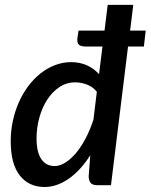

<svg xmlns="http://www.w3.org/2000/svg" viewBox="-20 -760 618 788"><path d="M379 0Q358.5 0 351.2 -10.5Q344 -21 344 -36.5L350.5 -123Q331.5 -93 309.8 -69Q288 -45 264.2 -28Q240.5 -11 215 -1.8Q189.5 7.5 163 7.5Q98.5 7.5 61.2 -39.8Q24 -87 24 -181Q24 -223.5 32.8 -264Q41.5 -304.5 57.5 -340.5Q73.5 -376.5 96.2 -406.8Q119 -437 146.5 -458.8Q174 -480.5 205.8 -492.8Q237.5 -505 272 -505Q307.5 -505 336.5 -492Q365.5 -479 386.5 -455.5L400.5 -569H332Q310 -569 302.5 -578Q295 -587 298 -606.5L302.5 -634.5H409L422 -740H527L514 -634.5H578L570.5 -569H505.5L435.5 0ZM204 -78.5Q226 -78.5 248.8 -93Q271.5 -107.5 292.8 -133Q314 -158.5 332.2 -193.5Q350.5 -228.5 363.5 -269L377.5 -383.5Q360 -404.5 336.2 -413.2Q312.5 -422 288.5 -422Q252.5 -422 223.2 -402.2Q194 -382.5 173.2 -350Q152.5 -317.5 141.2 -276.2Q130 -235 130 -192Q130 -135.5 149.5 -107Q169 -78.5 204 -78.5Z"/></svg>

Font: Lato Semibold
Style: Italic
Weight: 600
Italic angle: -7°
Designer: Lukasz Dziedzic
Foundry: tyPoland Lukasz Dziedzic
Version: Version 2.006; 2014-01-15